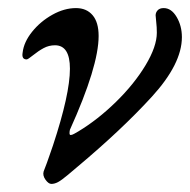

<svg xmlns="http://www.w3.org/2000/svg" viewBox="-20 -441 470 475"><path d="M88 -17 96 -38Q99 -46 102.5 -56.5Q106 -67 111 -81Q153 -208 153 -271Q153 -329 116 -329Q101 -329 88 -322Q75 -315 62 -304.5Q49 -294 46 -294Q33 -294 36 -311Q39 -337 59.5 -362.5Q80 -388 109.5 -404.5Q139 -421 168 -421Q194 -421 209 -403.5Q224 -386 224 -352Q224 -277 153 -120Q152 -116 152 -111.5Q152 -107 155 -107Q158 -107 163.5 -110Q169 -113 174 -116Q222 -145 267 -189Q312 -233 340 -279.5Q368 -326 368 -360Q368 -374 366.5 -386.5Q365 -399 365 -403Q365 -410 370 -415.5Q375 -421 385 -421Q404 -421 417 -399Q430 -377 430 -349Q430 -283 355.5 -201.5Q281 -120 170 -27Q163 -21 147.5 -8Q132 5 123.5 9.5Q115 14 107 14Q100 14 92.5 3.5Q85 -7 88 -17Z"/></svg>

Font: EB Garamond Medium
Style: Italic
Weight: 500
Italic angle: -17.2°
Designer: Georg Duffner and Octavio Pardo
Foundry: Georg Duffner
Version: Version 1.000